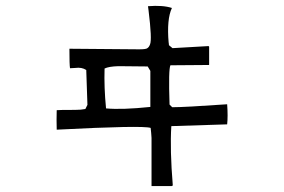

<svg xmlns="http://www.w3.org/2000/svg" viewBox="-20 -642 960 650"><path d="M749 -221 560 -215Q555 -135 565 -14L561 -12H493V-175Q492 -193 490 -209Q463 -218 172 -203Q171 -236 172 -269Q179 -270 234 -270Q255 -270 269 -273L276 -287L272 -405Q257 -415 235 -412Q225 -411 217 -411Q215 -422 215 -477L451 -475Q475 -475 479 -479Q485 -483 488 -492Q495 -508 483 -606Q482 -616 481 -621Q532 -625 562 -615Q544 -577 551 -497Q551 -501 552 -489L564 -479L686 -486L688 -484V-423L687 -422L557 -421Q550 -408 554 -288L563 -279Q605 -279 749 -289Q752 -248 749 -221ZM489 -280V-402L480 -417L381 -418Q348 -417 334 -410Q332 -346 339 -275Q393 -270 489 -280Z"/></svg>

Font: cwTeXYen
Style: Medium
Weight: 500
Version: Version 1.17